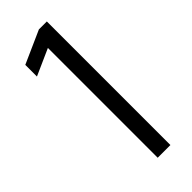

<svg xmlns="http://www.w3.org/2000/svg" viewBox="-231 -734 769 769"><g transform="rotate(-45 153.5 -350.0)"><path d="M225 -700V0H153V-622L41 -572V-638L180 -700Z"/></g></svg>

Font: Rosa Sans Light
Style: Regular
Weight: 300
Designer: Pentagram / MCKL
Foundry: Pentagram / MCKL
Version: Version 1.005;September 16, 2019;FontCreator 11.5.0.2425 64-